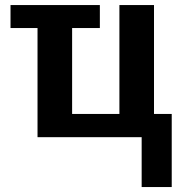

<svg xmlns="http://www.w3.org/2000/svg" viewBox="-20 -548 729 767"><path d="M22 -436V-527.8H378.9V-436H268.1V-92.8H457V-527.8H595.2V-92.8H666V199.2H545.9V0H129.9V-436Z"/></svg>

Font: Libra Sans Modern
Style: Bold
Weight: 700
Foundry: Stefan Peev, Context Ltd
Version: Version 1.000